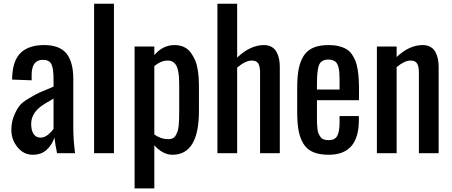

<svg xmlns="http://www.w3.org/2000/svg" viewBox="-20 -830 2447 1040"><path d="M41.5 -126Q41.5 -167 54.9 -200.4Q68.4 -233.9 83.5 -254.4Q98.6 -274.9 136 -297.1Q173.3 -319.3 193.8 -328.6Q214.4 -337.9 265.6 -358.9Q268.6 -360.4 270 -360.8V-402.3Q270 -458.5 258.5 -482.2Q247.1 -505.9 211.9 -505.9Q151.4 -505.9 151.4 -423.8V-395L45.4 -398.9Q45.4 -407.7 46.4 -420.4Q51.3 -506.8 94.7 -546.4Q138.2 -585.9 219.2 -585.9Q302.7 -585.9 339.8 -540.3Q377 -494.6 377 -402.8V-138.7Q377 -73.2 386.7 0H289.1Q278.8 -48.3 274.9 -85.4Q262.7 -46.4 233.2 -19Q203.6 8.3 157.7 8.3Q108.4 8.3 75 -32.5Q41.5 -73.2 41.5 -126ZM148.9 -158.7Q148.9 -123.5 162.1 -104Q175.3 -84.5 200.2 -84.5Q220.7 -84.5 240.5 -100.6Q260.3 -116.7 270 -132.3V-295.9Q213.9 -264.2 195.8 -249Q148.9 -210.9 148.9 -158.7Z M489.7 0V-809.6H597.2V0Z M709 190.4V-578.1H815.9V-531.7Q861.8 -585.9 925.8 -585.9Q954.6 -585.9 977.3 -575Q1000 -564 1013.7 -544.7Q1027.3 -525.4 1036.9 -503.7Q1046.4 -481.9 1050.5 -455.3Q1054.7 -428.7 1056.2 -409.2Q1057.6 -389.6 1057.6 -368.7V-229Q1057.6 8.3 914.1 8.3Q862.3 8.3 815.9 -43V190.4ZM815.9 -101.6Q851.1 -76.2 892.6 -76.2Q906.2 -76.2 916 -81.1Q925.8 -85.9 932.1 -97.2Q938.5 -108.4 942.4 -120.1Q946.3 -131.8 948 -151.6Q949.7 -171.4 950.2 -187.5Q950.7 -203.6 950.7 -228.5V-368.7Q950.7 -393.1 949.5 -410.6Q948.2 -428.2 944.6 -446.5Q940.9 -464.8 934.3 -476.3Q927.7 -487.8 916.3 -494.9Q904.8 -502 888.7 -502Q852.1 -502 815.9 -472.2Z M1157.7 0V-809.6H1264.6V-518.1Q1335.9 -585.9 1409.7 -585.9Q1434.1 -585.9 1451.7 -575.7Q1469.2 -565.4 1478.5 -547.6Q1487.8 -529.8 1491.7 -510.3Q1495.6 -490.7 1495.6 -467.8V0H1388.7V-436.5Q1388.7 -469.7 1379.2 -485.8Q1369.6 -502 1343.3 -502Q1310.1 -502 1264.6 -463.9V0Z M1589.8 -222.7V-355Q1589.8 -415 1597.9 -456.3Q1606 -497.6 1625 -527.6Q1644 -557.6 1677.5 -571.8Q1710.9 -585.9 1760.3 -585.9Q1791 -585.9 1814.9 -580.1Q1838.9 -574.2 1856.2 -564Q1873.5 -553.7 1885.7 -536.4Q1897.9 -519 1905.5 -499.8Q1913.1 -480.5 1917.5 -452.9Q1921.9 -425.3 1923.3 -397.9Q1924.8 -370.6 1924.8 -334L1924.3 -287.1H1696.8V-210Q1696.8 -208 1696.8 -203.6Q1696.8 -179.2 1697 -167.5Q1697.3 -155.8 1699 -137Q1700.7 -118.2 1704.6 -108.9Q1708.5 -99.6 1715.3 -89.4Q1722.2 -79.1 1733.2 -75Q1744.1 -70.8 1759.8 -70.8Q1794.4 -70.8 1806.9 -94.5Q1819.3 -118.2 1819.3 -166V-201.2H1923.8V-178.7Q1923.8 8.3 1760.7 8.3Q1710 8.3 1676.3 -6.1Q1642.6 -20.5 1623.8 -51Q1605 -81.5 1597.4 -122.3Q1589.8 -163.1 1589.8 -222.7ZM1696.8 -345.2H1819.3V-397.5Q1819.3 -420.4 1818.1 -436Q1816.9 -451.7 1813.2 -466.3Q1809.6 -481 1803.2 -489.3Q1796.9 -497.6 1785.9 -502.4Q1774.9 -507.3 1759.3 -507.3Q1721.2 -507.3 1709 -480Q1696.8 -452.6 1696.8 -376.5Z M2021.5 0V-578.1H2128.4V-521Q2196.8 -585.9 2269.5 -585.9Q2293.9 -585.9 2311.8 -575.7Q2329.6 -565.4 2338.9 -547.6Q2348.1 -529.8 2352.1 -510.3Q2356 -490.7 2356 -467.8V0H2249V-436.5Q2249 -469.7 2239.3 -485.8Q2229.5 -502 2203.1 -502Q2170.9 -502 2128.4 -466.3V0Z"/></svg>

Font: Oswald Regular
Style: Regular
Weight: 400
Designer: Vernon Adams
Foundry: Vernon Adams
Version: 3.0; ttfautohint (v0.95) -l 8 -r 50 -G 200 -x 0 -w "G" -W -c